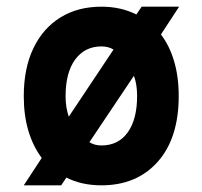

<svg xmlns="http://www.w3.org/2000/svg" viewBox="-20 -543 606 575"><path d="M51.2 12 105 -70Q79.3 -104 65.2 -150.6Q51.2 -197.2 51.2 -255Q51.2 -338.1 79.8 -398.1Q108.4 -458.1 160.7 -490.6Q212.9 -523 283.8 -523Q341.9 -523 388.4 -499.6L404.2 -523H516.4L462 -439.8Q487.6 -406.3 501.4 -359.7Q515.2 -313.1 515.2 -255.4Q515.2 -129.4 452.5 -58.7Q389.8 12 283.8 12Q224.1 12 178.8 -11.2L163.2 12ZM283.8 -107.4Q334.5 -107.4 362.6 -146.7Q390.6 -185.9 390.6 -255.4Q390.6 -273.1 388.2 -288.2Q385.8 -303.4 381 -316L247.8 -117.2Q263 -107.4 283.8 -107.4ZM186 -193.6 320 -394.6Q304.4 -404 283.8 -404Q234.1 -404 205.2 -364.8Q176.4 -325.6 176.4 -255Q176.4 -237.3 178.9 -221.9Q181.5 -206.6 186 -193.6Z"/></svg>

Font: Overpass
Style: Regular
Weight: 400
Designer: Delve Withrington, Dave Bailey, Thomas Jockin
Foundry: Delve Fonts LLC
Version: Version 4.000